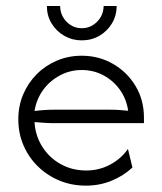

<svg xmlns="http://www.w3.org/2000/svg" viewBox="-20 -596 526 625"><path d="M259.7 8.3Q213.2 8.3 173.3 -8.3Q133.3 -25 103.5 -54.2Q73.6 -83.3 56.6 -122.6Q39.6 -161.8 39.6 -207.6Q39.6 -251.4 55.6 -288.9Q71.5 -326.4 100 -354.9Q128.5 -383.3 166 -399Q203.5 -414.6 245.8 -414.6Q302.1 -414.6 348.3 -387.8Q394.4 -361.1 421.5 -315.6Q448.6 -270.1 448.6 -213.2V-195.1H156.2Q141 -195.1 124.7 -196.2Q108.3 -197.2 92.4 -198.6Q95.1 -153.5 118.1 -117.7Q141 -81.9 178.1 -61.5Q215.3 -41 260.4 -41Q302.8 -41 338.5 -60.1Q374.3 -79.2 396.5 -111.1L411.1 -50.7Q381.9 -23.6 343.1 -7.6Q304.2 8.3 259.7 8.3ZM92.4 -234.7Q108.3 -236.8 124.3 -237.8Q140.3 -238.9 156.2 -238.9H340.3Q356.9 -238.9 370.5 -237.8Q384 -236.8 397.2 -235.4Q391.7 -273.6 370.5 -303.5Q349.3 -333.3 317 -350.7Q284.7 -368.1 245.8 -368.1Q207.6 -368.1 174.7 -350.3Q141.7 -332.6 120.1 -302.8Q98.6 -272.9 92.4 -234.7ZM245.8 -464.6Q215.3 -464.6 189.2 -479.5Q163.2 -494.4 147.9 -519.8Q132.6 -545.1 132.6 -576.4H175.7Q176.4 -545.8 196.9 -525Q217.4 -504.2 246.5 -504.2Q275 -504.2 295.8 -525Q316.7 -545.8 317.4 -576.4H359.7Q359.7 -545.1 344.4 -519.8Q329.2 -494.4 303.5 -479.5Q277.8 -464.6 245.8 -464.6Z"/></svg>

Font: Afacad Flux Light
Style: Regular
Weight: 300
Designer: Kristian Moeller
Foundry: Dicotype
Version: Version 1.100